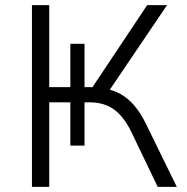

<svg xmlns="http://www.w3.org/2000/svg" viewBox="-20 -725 724 745"><path d="M104 0V-705H171V-387H253V-555H308V-387H339L551 -705H628L396 -362L374 -382Q413 -379 444.5 -362Q476 -345 501.5 -315Q527 -285 547 -243L666 0H592L492 -208Q463 -270 424 -299Q385 -328 327 -328H300L308 -337V-160H253V-328H171V0Z"/></svg>

Font: Nunito Sans 9pt Light
Style: Regular
Weight: 300
Version: Version 3.101;gftools[0.9.27]